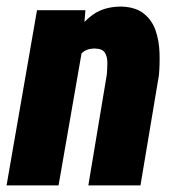

<svg xmlns="http://www.w3.org/2000/svg" viewBox="-33 -559 535 579"><path d="M214.4 -406.7 143.6 0H-13.2L78.6 -528.3H224.6ZM176.3 -280.3 148.4 -278.8Q151.4 -320.3 161.6 -366.5Q171.9 -412.6 192.9 -452.1Q213.9 -491.7 248.8 -515.9Q283.7 -540 335.9 -539.1Q377.4 -537.1 401.6 -517.3Q425.8 -497.6 436.3 -466.8Q446.8 -436 448 -400.6Q449.2 -365.2 446.3 -332.5L390.6 0H233.4L289.1 -334Q290.5 -350.6 290.8 -368.7Q291 -386.7 283.7 -399.4Q276.4 -412.1 253.9 -412.6Q229 -413.1 214.4 -399.4Q199.7 -385.7 192.4 -364.5Q185.1 -343.3 181.9 -320.6Q178.7 -297.9 176.3 -280.3Z"/></svg>

Font: Roboto Condensed Black
Style: Italic
Weight: 900
Italic angle: -12°
Designer: Christian Robertson
Foundry: Google
Version: Version 3.008; 2023